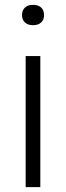

<svg xmlns="http://www.w3.org/2000/svg" viewBox="-20 -773 273 793"><path d="M86 0V-541.5H146.5V0ZM116.5 -669Q95 -669 83 -680.2Q71 -691.5 71 -710.5Q71 -730.5 83 -741.8Q95 -753 116.5 -753Q138 -753 150 -741.8Q162 -730.5 162 -710.5Q162 -691.5 150 -680.2Q138 -669 116.5 -669Z"/></svg>

Font: Encode Sans SemiExpanded Light
Style: Regular
Weight: 300
Width: 6
Designer: Multiple Designers
Foundry: Impallari Type
Version: Version 3.002